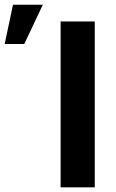

<svg xmlns="http://www.w3.org/2000/svg" viewBox="-187 -803 498 823"><path d="M-167 -614.3H-83L-3.4 -782.7H-131.3ZM219.2 -710.9H72.8V0H219.2Z"/></svg>

Font: Roboto
Style: Bold
Weight: 700
Designer: Google
Version: Version 2.137; 2017